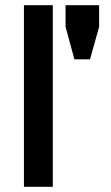

<svg xmlns="http://www.w3.org/2000/svg" viewBox="-20 -718 428 738"><path d="M72 -698H183V0H72ZM326 -490H266L232 -615V-698H361V-615Z"/></svg>

Font: Syne SemiBold
Style: Regular
Weight: 600
Designer: Lucas Descroix
Foundry: Bonjour Monde
Version: Version 2.200; ttfautohint (v1.8.4)